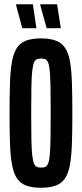

<svg xmlns="http://www.w3.org/2000/svg" viewBox="-20 -877 387 905"><path d="M173 8Q131 8 103 -2.5Q75 -13 59.5 -37Q44 -61 36.5 -101.5Q29 -142 27 -201.5Q25 -261 25 -344Q25 -427 27 -486.5Q29 -546 36.5 -586.5Q44 -627 59.5 -651Q75 -675 103 -685.5Q131 -696 173 -696Q215 -696 243 -685.5Q271 -675 287 -651Q303 -627 310 -586.5Q317 -546 319 -486.5Q321 -427 321 -344Q321 -261 319 -201.5Q317 -142 310 -101.5Q303 -61 287 -37Q271 -13 243.5 -2.5Q216 8 173 8ZM173 -87Q185 -87 193 -90Q201 -93 206.5 -105.5Q212 -118 214.5 -145Q217 -172 218 -220.5Q219 -269 219 -344Q219 -419 218 -467.5Q217 -516 214.5 -543Q212 -570 206.5 -582.5Q201 -595 193 -598Q185 -601 173 -601Q162 -601 154 -598Q146 -595 140.5 -582.5Q135 -570 132 -543Q129 -516 128 -467.5Q127 -419 127 -344Q127 -269 128 -220.5Q129 -172 132 -145Q135 -118 140.5 -105.5Q146 -93 154 -90Q162 -87 173 -87ZM266 -744H200L170 -852V-857H249L266 -749ZM151 -744H85L56 -852V-857H135L151 -749Z"/></svg>

Font: Saira UltraCondensed
Style: Bold
Weight: 700
Width: 1
Designer: Hector Gatti with collaboration of the Omnibus-Type team
Foundry: Omnibus-Type
Version: Version 1.101